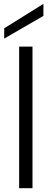

<svg xmlns="http://www.w3.org/2000/svg" viewBox="-20 -984 269 1004"><path d="M80.1 0V-740.2H149.9V0ZM2 -835.9 207 -963.9V-900.9L2 -782.2Z"/></svg>

Font: SVN-Poppins Light
Style: Regular
Weight: 300
Designer: Ninad Kale (Devanagari), Jonny Pinhorn (Latin)
Foundry: Indian Type Foundry
Version: Version 3.002 2017